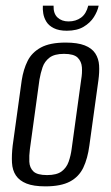

<svg xmlns="http://www.w3.org/2000/svg" viewBox="-20 -654 393 681"><path d="M141 7Q99 7 74 -3Q49 -13 36.5 -31.5Q24 -50 22.5 -77Q21 -104 25 -138L57 -369Q63 -408 78 -438Q93 -468 125 -485.5Q157 -503 213 -503Q255 -503 280.5 -493Q306 -483 318 -464.5Q330 -446 331.5 -422Q333 -398 329 -369L297 -138Q291 -92 275.5 -59.5Q260 -27 228 -10Q196 7 141 7ZM147 -33Q181 -33 198.5 -46Q216 -59 223.5 -80.5Q231 -102 234 -125L268 -372Q272 -395 270.5 -415.5Q269 -436 255.5 -449.5Q242 -463 207 -463Q173 -463 155.5 -449.5Q138 -436 131 -415.5Q124 -395 120 -372L86 -125Q83 -102 84 -80.5Q85 -59 98.5 -46Q112 -33 147 -33ZM217 -545Q189 -545 171 -554Q153 -563 144.5 -577Q136 -591 133.5 -606Q131 -621 132 -634H170Q169 -606 184 -592Q199 -578 223 -578Q249 -578 267.5 -591.5Q286 -605 293 -634H330Q326 -614 313 -593.5Q300 -573 276.5 -559Q253 -545 217 -545Z"/></svg>

Font: Alumni Sans
Style: Italic
Weight: 400
Italic angle: -8°
Version: Version 1.016